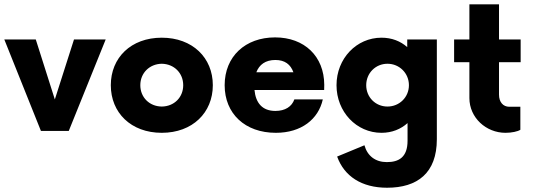

<svg xmlns="http://www.w3.org/2000/svg" viewBox="-23 -611 2491 896"><path d="M322.3 -426.8 232.9 -147 144 -426.8H-2.9L168 0H297.9L470.2 -426.8Z M731.9 8.8C875.5 8.8 970.2 -85.4 970.2 -213.4C970.2 -341.3 875.5 -435.1 731.9 -435.1C587.9 -435.1 494.1 -341.3 494.1 -213.4C494.1 -85.4 587.9 8.8 731.9 8.8ZM731.9 -113.8C674.3 -114.3 631.8 -156.7 631.8 -213.4C631.8 -270 674.3 -312.5 731.9 -313.5C789.6 -312.5 832 -270 832 -213.4C832 -156.7 789.6 -114.3 731.9 -113.8Z M1490.2 -214.8C1489.7 -348.1 1397.9 -436.5 1260.7 -436.5C1122.1 -436.5 1025.4 -347.7 1025.4 -213.4C1025.4 -80.6 1120.6 8.8 1264.2 8.8C1383.3 8.8 1462.9 -54.7 1483.4 -147H1350.6C1338.9 -113.8 1308.1 -93.3 1262.2 -93.3C1201.2 -93.3 1170.4 -130.4 1164.6 -190.9H1489.7ZM1262.2 -331.1C1306.6 -331.1 1333 -310.1 1346.2 -273.9H1173.3C1187 -309.1 1215.3 -331.1 1262.2 -331.1Z M1877.4 -426.8V-391.1C1846.2 -418.9 1805.2 -435.1 1757.3 -435.1C1640.6 -435.1 1547.4 -337.9 1547.4 -213.4C1547.4 -88.9 1640.6 8.8 1757.3 8.8C1806.2 8.8 1847.2 -8.3 1878.9 -36.6V45.9C1878.9 123.5 1837.4 145.5 1782.2 145.5C1729 145.5 1691.4 116.7 1677.7 66.9L1550.3 119.6C1583.5 211.9 1665 265.1 1783.2 265.1C1924.8 265.1 2015.6 196.8 2015.6 38.6V-426.8ZM1785.2 -113.8C1729.5 -113.8 1686 -157.2 1686 -213.4C1686 -269.5 1729.5 -313.5 1785.2 -313.5C1840.8 -313.5 1885.3 -269.5 1885.3 -213.4C1885.3 -157.2 1840.8 -113.8 1785.2 -113.8Z M2406.7 -320.8V-426.8H2305.7V-590.8H2167.5V-426.8H2096.2V-320.8H2167.5V-153.3C2167.5 -62 2245.1 8.8 2335.9 8.8C2365.2 8.8 2394 2.4 2405.3 -5.4V-112.8H2353.5C2325.2 -112.8 2305.7 -134.3 2305.7 -169.4V-320.8Z"/></svg>

Font: Now ExtraBold
Style: Regular
Weight: 800
Designer: Alfredo Marco Pradil
Foundry: Alfredo Marco Pradil
Version: Version 1.200;hotconv 1.0.109;makeotfexe 2.5.65596